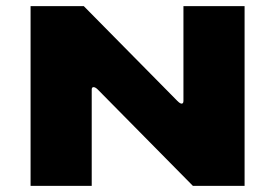

<svg xmlns="http://www.w3.org/2000/svg" viewBox="-20 -608 900 628"><path d="M254 -588 560 -278Q569 -269 574 -269Q580 -269 580 -278V-588H780V0H611L300 -315Q292 -323 286 -323Q280 -323 280 -315V0H80V-588Z"/></svg>

Font: Dashboard
Style: Regular
Weight: 400
Designer: jaiki
Version: Version 1.000